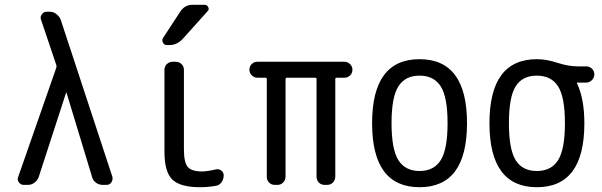

<svg xmlns="http://www.w3.org/2000/svg" viewBox="-20 -780 2540 810"><path d="M80.1 0Q67.4 0 59.6 -10.7Q51.8 -21.5 56.6 -33.2L217.8 -495.1Q218.8 -500 217.8 -504.9L153.3 -696.3Q148.4 -708 156.2 -719.2Q164.1 -730.5 176.8 -730.5H190.4Q205.1 -730.5 217.8 -720.7Q230.5 -710.9 236.3 -696.3L454.1 -34.2Q457 -21.5 449.7 -10.7Q442.4 0 429.7 0H413.1Q397.5 0 384.8 -9.3Q372.1 -18.6 368.2 -34.2L260.7 -388.7Q260.7 -389.6 259.8 -389.6Q258.8 -389.6 258.8 -388.7L143.6 -34.2Q138.7 -19.5 126 -9.8Q113.3 0 97.7 0Z M890.6 -65.4Q903.3 -68.4 913.6 -60.5Q923.8 -52.7 923.8 -40Q923.8 -30.3 919.9 -20.5Q916 -10.7 908.7 -4.4Q901.4 2 890.6 3.9Q857.4 9.8 824.2 9.8Q740.2 9.8 707 -22.5Q673.8 -54.7 673.8 -139.6V-485.4Q673.8 -500 684.1 -509.8Q694.3 -519.5 709 -519.5H720.7Q735.4 -519.5 745.6 -509.8Q755.9 -500 755.9 -485.4V-150.4Q755.9 -94.7 772 -75.7Q788.1 -56.6 834 -56.6Q858.4 -57.6 890.6 -65.4ZM683.6 -589.8Q672.9 -589.8 667.5 -600.1Q662.1 -610.4 668 -620.1L740.2 -730.5Q759.8 -760.7 793.9 -759.8H843.8Q853.5 -759.8 858.4 -750Q863.3 -740.2 856.4 -733.4L752 -617.2Q727.5 -589.8 694.3 -589.8Z M1066.4 -452.1Q1052.7 -452.1 1042.5 -461.9Q1032.2 -471.7 1032.2 -485.8Q1032.2 -500 1042 -509.8Q1051.8 -519.5 1066.4 -519.5H1432.6Q1446.3 -519.5 1456.5 -509.8Q1466.8 -500 1466.8 -485.8Q1466.8 -471.7 1457 -461.9Q1447.3 -452.1 1432.6 -452.1H1400.4Q1395.5 -452.1 1394.5 -447.3V-35.2Q1394.5 -20.5 1384.8 -10.3Q1375 0 1360.4 0H1349.6Q1335 0 1325.2 -9.8Q1315.4 -19.5 1315.4 -35.2V-447.3Q1315.4 -452.1 1309.6 -452.1H1190.4Q1185.5 -452.1 1184.6 -447.3V-35.2Q1184.6 -20.5 1174.8 -10.3Q1165 0 1150.4 0H1139.6Q1125 0 1115.2 -9.8Q1105.5 -19.5 1105.5 -35.2V-447.3Q1105.5 -452.1 1099.6 -452.1Z M1839.4 -415.5Q1810.5 -460.9 1750 -460.9Q1689.5 -460.9 1660.6 -415.5Q1631.8 -370.1 1631.8 -260.3Q1631.8 -150.4 1660.6 -104.5Q1689.5 -58.6 1750 -58.6Q1810.5 -58.6 1839.4 -104.5Q1868.2 -150.4 1868.2 -260.3Q1868.2 -370.1 1839.4 -415.5ZM1950.2 -260.3Q1950.2 9.8 1750 9.8Q1549.8 9.8 1549.8 -260.3Q1549.8 -530.3 1750 -530.3Q1950.2 -530.3 1950.2 -260.3Z M2334.5 -415.5Q2305.7 -460.9 2244.6 -460.9Q2183.6 -460.9 2155.3 -415.5Q2127 -370.1 2127 -260.3Q2127 -150.4 2155.3 -104.5Q2183.6 -58.6 2244.6 -58.6Q2305.7 -58.6 2334.5 -104.5Q2363.3 -150.4 2363.3 -260.3Q2363.3 -370.1 2334.5 -415.5ZM2245.1 -530.3Q2285.2 -530.3 2331.5 -515.1Q2377.9 -500 2417 -500H2453.1Q2466.8 -500 2477.1 -490.2Q2487.3 -480.5 2487.3 -466.3Q2487.3 -452.1 2477.1 -441.9Q2466.8 -431.6 2453.1 -431.6H2415Q2414.1 -431.6 2414.1 -430.7V-428.7Q2445.3 -363.3 2445.3 -259.8Q2445.3 9.8 2245.1 9.8Q2044.9 9.8 2044.9 -260.3Q2044.9 -530.3 2245.1 -530.3Z"/></svg>

Font: Rounded-L Mgen+ 2m regular
Style: Regular
Weight: 400
Designer: [Source Han Sans]
Ryoko NISHIZUKA  (kana & ideographs); Paul D. Hunt (Latin, Greek & Cyrillic); Wenlong ZHANG  (bopomofo
Version: Version 1.059.20150602